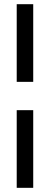

<svg xmlns="http://www.w3.org/2000/svg" viewBox="-20 -795 239 920"><path d="M60.1 -774.9H139.2V-402.8H60.1ZM60.1 105V-267.1H139.2V105Z"/></svg>

Font: LT Wave
Style: Regular
Weight: 400
Designer: Daniel Lyons
Version: Version 2.5 (Glyphs App)